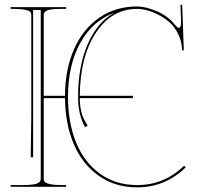

<svg xmlns="http://www.w3.org/2000/svg" viewBox="-20 -790 833 812"><path d="M743.2 -770H750.5L757.3 -580.1Q757.3 -576.2 753.9 -576.2Q750 -576.2 750 -580.1Q748.5 -616.2 733.4 -646.5Q718.3 -676.8 696.8 -695.8Q675.3 -714.8 649.2 -728Q623 -741.2 600.6 -746.8Q578.1 -752.4 560.1 -752.4Q452.1 -752.4 385.5 -651.4Q318.8 -550.3 317.4 -384.8H543L541 -375H317.4Q317.4 -344.7 324.2 -315.9Q329.1 -293.5 350.6 -258.3L339.4 -252.4Q310.1 -306.6 310.1 -378.9Q310.1 -509.3 351.1 -603.5Q392.1 -697.8 463.9 -736.3Q372.1 -702.6 319.8 -608.9Q267.6 -515.1 267.6 -380.9Q267.6 -271 302 -187Q336.4 -103 403.1 -55.2Q469.7 -7.3 560.1 -7.3Q675.3 -7.3 758.3 -89.4L765.6 -82.5Q678.7 2.4 560.1 2.4Q467.3 2.4 397.9 -46.4Q328.6 -95.2 292.2 -180.2Q255.9 -265.1 254.9 -375H165V-35.2Q165 -26.4 169.2 -21Q173.3 -15.6 190.7 -11.5Q208 -7.3 240.2 -7.3H259.8V0H24.9V-7.3H77.6Q102.1 -7.3 117.9 -9.5Q133.8 -11.7 140.9 -15.9Q147.9 -20 150.1 -24.4Q152.3 -28.8 152.3 -35.2V-747.6H120.1V-125H109.9Q112.3 -260.3 112.3 -300.3V-725.1Q112.3 -733.9 108.4 -739Q104.5 -744.1 87.2 -748.3Q69.8 -752.4 37.6 -752.4H24.9V-759.8H259.8V-752.4H240.2Q194.3 -752.4 179.7 -746.1Q165 -739.7 165 -726.6V-384.8H254.9Q255.4 -497.1 293.5 -582.8Q331.5 -668.5 400.6 -715.6Q469.7 -762.7 560.1 -762.7Q596.2 -762.7 644 -742.2Q691.9 -721.7 723.1 -681.6Q731 -672.4 735.8 -672.4Q741.2 -672.4 743.4 -678.7Q745.6 -685.1 745.6 -689.9V-706.5Z"/></svg>

Font: ZnikomitNo25
Style: Regular
Weight: 100
Designer: gluk
Foundry: gluk
Version: Version 0.56